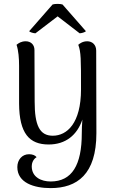

<svg xmlns="http://www.w3.org/2000/svg" viewBox="-20 -733 587 986"><path d="M162 -562 276 -649 389 -562C397 -562 417 -567 421 -573L301 -710C289 -714 262 -714 250 -710L130 -573C133 -567 154 -562 162 -562ZM474 -473C474 -503 454 -521 428 -521C405 -521 390 -510 382 -503C396 -465 396 -431 396 -274C396 -100 324 -36 251 -36C183 -36 158 -90 158 -211L157 -476C157 -504 138 -521 112 -521C90 -521 76 -512 65 -503C75 -473 78 -433 78 -395V-201C79 -47 131 9 230 9C317 9 376 -39 403 -119C401 -94 400 -68 400 -48C400 114 350 199 240 199C192 199 143 177 143 121C143 108 148 86 168 74C160 64 146 59 129 59C93 59 69 88 69 125C69 206 155 233 240 233C376 233 475 162 475 -49Z"/></svg>

Font: Arima Koshi
Style: Regular
Weight: 400
Designer: Joana Correia and Natanael Gama
Foundry: NDISCOVER
Version: Version 1.019;PS 001.019;hotconv 1.0.88;makeotf.lib2.5.64775